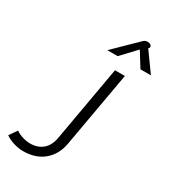

<svg xmlns="http://www.w3.org/2000/svg" viewBox="-229 -1058 1035 1175"><g transform="rotate(30 288.5 -470.5)"><path d="M4 -29 42 -84Q61 -70 89.5 -61Q118 -52 144 -52Q198 -52 232.5 -81.5Q267 -111 277 -167L371 -700H441L347 -170Q333 -86 276 -38Q219 10 131 10Q98 10 62.5 -1Q27 -12 4 -29ZM420 -931Q432 -943 439 -947Q446 -951 456 -951Q471 -951 479 -945Q487 -939 487 -931Q487 -926 484 -923L480 -918L577 -783H503L439 -886L342 -783H269Z"/></g></svg>

Font: Niramit Light
Style: Italic
Weight: 300
Italic angle: -10°
Designer: Katatrad Aksorn Co.,Ltd.
Foundry: Cadson Demak Co.,Ltd.
Version: Version 1.000; ttfautohint (v1.6)